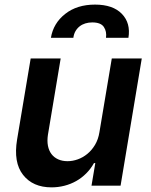

<svg xmlns="http://www.w3.org/2000/svg" viewBox="-20 -796 648 823"><path d="M53.3 -198.2 111.5 -545.5H240.1L185.4 -218Q181.5 -192.1 185.5 -171.2Q189.6 -150.2 200.6 -135.7Q211.6 -121.1 229.2 -113.1Q246.8 -105.1 269.9 -105.1Q291.2 -105.1 313.2 -112.9Q335.2 -120.7 354.2 -136.2Q373.2 -151.6 387.3 -175.1Q401.3 -198.5 406.2 -229.4L459.2 -545.5H587.7L496.8 0H372.2L388.5 -96.9H382.8Q369 -72.1 349.4 -52.6Q329.9 -33 306.5 -19.9Q283 -6.7 256.2 0.2Q229.4 7.1 201 7.1Q120.7 7.1 78.8 -46.5Q36.9 -99.8 53.3 -198.2ZM198.2 -633.9Q208.5 -696.4 259.6 -736.5Q310 -776.3 387.4 -776.3Q464.1 -776.3 502.5 -736.5Q540.8 -696.7 530.5 -633.9H434.3Q438.2 -660.5 425.4 -680Q412.6 -699.9 375.4 -699.9Q359.7 -699.9 345.9 -695.7Q332 -691.4 321.4 -683.1Q310.7 -674.7 303.6 -662.5Q296.5 -650.2 294.4 -633.9Z"/></svg>

Font: Inter P Semi Bold
Style: Italic
Weight: 600
Italic angle: 9.39999°
Designer: Rasmus Andersson
Foundry: rsms
Version: Version 3.018;git-588b23468